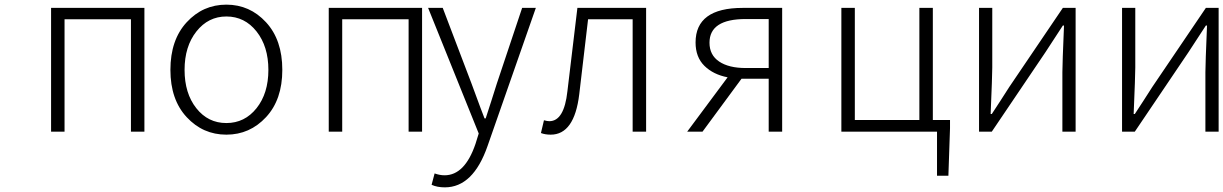

<svg xmlns="http://www.w3.org/2000/svg" viewBox="-20 -567 5269 827"><path d="M200 0V-533H602V0H544V-484H258V0Z M714 -266Q714 -395 784 -471Q854 -547 955 -547Q1056 -547 1126 -471Q1196 -395 1196 -266Q1196 -138 1126 -62.5Q1056 13 955 13Q854 13 784 -62.5Q714 -138 714 -266ZM955 -496Q877 -496 826 -431.5Q775 -367 775 -266Q775 -165 825.5 -101Q876 -37 955 -37Q1034 -37 1085 -101Q1136 -165 1136 -266Q1136 -367 1085 -431.5Q1034 -496 955 -496Z M1396 0V-533H1798V0H1740V-484H1454V0Z M1896 240Q1863 240 1839 229L1852 180Q1874 188 1895 188Q1982 188 2028 53L2042 8L1824 -533H1887L2011 -207Q2058 -79 2067 -57H2072Q2081 -84 2097.5 -136Q2114 -188 2120 -207L2229 -533H2288L2080 62Q2018 240 1896 240Z M2352 13Q2328 13 2310 6L2323 -49Q2337 -45 2346 -45Q2410 -45 2424 -174Q2431 -234 2445.5 -353.5Q2460 -473 2467 -533H2763V0H2705V-484H2513Q2502 -389 2475 -161Q2454 13 2352 13Z M3291 -274V-485H3192Q3036 -485 3036 -383Q3036 -330 3077.5 -302Q3119 -274 3192 -274ZM3179 -533H3349V0H3291V-228H3175H3174L3006 0H2940L3114 -234Q3052 -246 3014 -283.5Q2976 -321 2976 -384Q2976 -533 3179 -533Z M3998 -50H4072V-15L4065 190H4016V0H3604V-533H3662V-50H3940V-533H3998Z M4197 0V-533H4254V-276Q4254 -242 4247 -76H4252Q4263 -92 4289.5 -133.5Q4316 -175 4327 -192L4558 -533H4613V0H4556V-256Q4556 -291 4563 -457H4558Q4543 -433 4483 -342L4252 0Z M4813 0V-533H4870V-276Q4870 -242 4863 -76H4868Q4879 -92 4905.5 -133.5Q4932 -175 4943 -192L5174 -533H5229V0H5172V-256Q5172 -291 5179 -457H5174Q5159 -433 5099 -342L4868 0Z"/></svg>

Font: NotoSansHansLight
Style: Regular
Weight: 300
Designer: Ryoko NISHIZUKA  (kana & ideographs); Paul D. Hunt (Latin, Greek & Cyrillic); Wenlong ZHANG  (bopomofo); Sandoll Communi
Foundry: Adobe Systems Incorporated
Version: Version 1.00;December 8, 2021;FontCreator 13.0.0.2675 64-bit